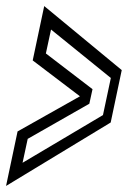

<svg xmlns="http://www.w3.org/2000/svg" viewBox="-27 -613 460 634"><path d="M-7 1 31 -179 237 -295 81 -413.5 119 -593 375 -381.5 338.5 -208.5ZM47.5 -75.5 313 -233 339 -355.5 141.5 -515.5 124.5 -436.5 278.5 -318.5 268 -270.5 64.5 -154.5Z"/></svg>

Font: Tourney Condensed Regular
Style: Italic
Weight: 400
Width: 3
Italic angle: -12°
Designer: Tyler Finck
Foundry: Etcetera Type Co
Version: Version 1.010; ttfautohint (v1.8.3)